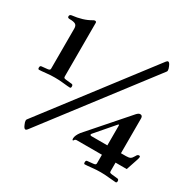

<svg xmlns="http://www.w3.org/2000/svg" viewBox="-158 -882 1088 1073"><g transform="rotate(30 385.5 -345.5)"><path d="M107.4 -27.3Q107.4 -33.2 111.3 -37.1L621.1 -703.1Q627 -710.9 632.8 -710.9Q641.6 -710.9 650.4 -688.5Q656.2 -675.8 656.2 -666Q656.2 -660.2 652.3 -656.2L142.6 9.8Q136.7 17.6 130.9 17.6Q122.1 17.6 113.3 -4.9Q107.4 -17.6 107.4 -27.3ZM386.7 -72.3Q386.7 -91.8 407.2 -119.1L623 -365.2Q634.8 -377.9 644.5 -377.9Q660.2 -377.9 660.2 -359.4V-134.8H692.4Q710.9 -134.8 719.7 -139.6Q728.5 -144.5 737.3 -160.2Q744.1 -174.8 753.9 -174.8Q761.7 -174.8 761.7 -168Q761.7 -161.1 755.9 -144.5L732.4 -74.2H660.2V-19.5Q660.2 -11.7 664.1 -9.8Q668 -7.8 675.8 -6.8L712.9 -2.9Q722.7 -2 722.7 9.8Q722.7 20.5 714.8 20.5Q705.1 20.5 668 16.6Q644.5 13.7 615.2 13.7Q586.9 13.7 562.5 16.6Q526.4 20.5 515.6 20.5Q509.8 20.5 509.8 9.8Q509.8 -2 517.6 -2.9L555.7 -6.8Q560.5 -7.8 563.5 -8.3Q566.4 -8.8 569.3 -11.2Q572.3 -13.7 572.3 -19.5V-74.2H410.2Q400.4 -74.2 396.5 -67.4Q394.5 -62.5 391.6 -62.5Q386.7 -62.5 386.7 -72.3ZM460.9 -140.6Q460.9 -134.8 471.7 -134.8H572.3V-261.7Q572.3 -267.6 570.3 -267.6Q568.4 -267.6 564.5 -263.7L466.8 -150.4Q460.9 -144.5 460.9 -140.6ZM722.7 9.8ZM23.4 -320.3Q23.4 -332 32.2 -333L70.3 -336.9Q75.2 -337.9 77.6 -338.4Q80.1 -338.9 83 -341.3Q85.9 -343.8 85.9 -349.6V-607.4Q85.9 -627 74.7 -633.8Q63.5 -640.6 37.1 -640.6Q23.4 -640.6 23.4 -650.4Q23.4 -662.1 35.2 -664.1Q105.5 -671.9 151.4 -699.2Q159.2 -704.1 164.1 -704.1Q173.8 -704.1 173.8 -695.3V-349.6Q173.8 -341.8 177.7 -339.8Q181.6 -337.9 189.5 -336.9L227.5 -333Q236.3 -332 236.3 -320.3Q236.3 -309.6 229.5 -309.6Q218.8 -309.6 182.6 -313.5Q158.2 -316.4 129.9 -316.4Q101.6 -316.4 77.1 -313.5Q41 -309.6 30.3 -309.6Q23.4 -309.6 23.4 -320.3ZM236.3 -320.3Z"/></g></svg>

Font: Monomakh Unicode TT
Style: Medium
Weight: 500
Designer: Alexey Kryukov, Aleksandr Andreev
Version: Version 1.1